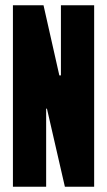

<svg xmlns="http://www.w3.org/2000/svg" viewBox="-20 -708 406 728"><path d="M29 0V-688H145L205 -422H211V-688H337V0H226L158 -296H155V0Z"/></svg>

Font: Saira Ultra Condensed Black
Style: Regular
Weight: 900
Width: 1
Designer: Hector Gatti with collaboration of the Omnibus-Type team
Foundry: Omnibus-Type
Version: Version 1.001; ttfautohint (v1.8)